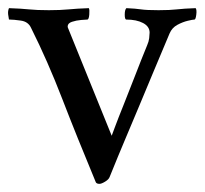

<svg xmlns="http://www.w3.org/2000/svg" viewBox="-20 -440 502 471"><path d="M100 -415Q128 -415 148.5 -417Q169 -419 198 -420Q200 -416 199 -404Q198 -392 194 -392Q191 -392 179 -391Q167 -390 156.5 -386.5Q146 -383 146 -375Q146 -373 147 -371L254 -107Q254 -107 262 -128.5Q270 -150 283.5 -183.5Q297 -217 312 -256Q327 -295 341 -329Q345 -338 346 -346.5Q347 -355 347 -360Q347 -375 331 -383.5Q315 -392 290 -392Q286 -392 286 -404Q286 -416 290 -420Q313 -419 326 -417Q339 -415 369 -415Q397 -415 414 -417Q431 -419 460 -420Q463 -416 461.5 -404Q460 -392 457 -392Q453 -392 440.5 -389Q428 -386 415 -379Q402 -372 396 -358Q374 -306 356.5 -264Q339 -222 322.5 -182.5Q306 -143 288 -100.5Q270 -58 249 -6Q247 0 238 5.5Q229 11 224 11Q217 11 215 7Q168 -106 132.5 -198Q97 -290 56 -372Q49 -387 31 -389.5Q13 -392 4 -392Q2 -392 2 -392Q1 -396 0 -404.5Q-1 -413 2 -420Q32 -419 51 -417Q70 -415 100 -415Z"/></svg>

Font: Amiri Quran
Style: Regular
Weight: 400
Designer: Khaled Hosny
Version: Version 0.117